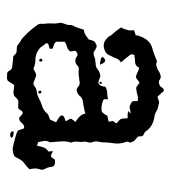

<svg xmlns="http://www.w3.org/2000/svg" viewBox="12 -508 512 577"><g transform="rotate(90 268.5 -219.0)"><path d="M231 -441Q239 -442 242 -448.5Q245 -455 253 -455Q257 -450 261 -445.5Q265 -441 270 -436Q276 -437 282 -439.5Q288 -442 294 -439Q305 -438 314 -432.5Q323 -427 334 -426Q362 -421 376 -398Q380 -396 383.5 -394.5Q387 -393 389 -389Q389 -381 390 -377Q396 -372 400.5 -368Q405 -364 407 -357Q409 -353 406.5 -349.5Q404 -346 406 -341Q413 -323 410 -304Q407 -285 407 -267Q405 -259 404.5 -253Q404 -247 407 -239Q409 -233 407 -227Q405 -221 405 -215Q407 -206 405.5 -196Q404 -186 408 -176Q403 -161 404.5 -144.5Q406 -128 407 -112Q402 -104 403 -96Q404 -88 406 -79Q408 -76 411.5 -75.5Q415 -75 417 -73Q419 -82 422 -92Q425 -102 435 -108Q434 -112 434 -122Q438 -120 442 -117.5Q446 -115 451 -116Q453 -118 455 -121.5Q457 -125 459 -127Q466 -129 473 -127Q480 -125 481 -117Q482 -106 487 -97.5Q492 -89 487 -78Q485 -70 486 -64Q487 -58 488 -51Q481 -43 472 -37Q463 -31 457 -20Q455 -16 452.5 -11Q450 -6 445 -4Q430 2 414 -3Q403 -6 392.5 -8.5Q382 -11 372 -16Q370 -21 368.5 -25.5Q367 -30 365 -35Q355 -36 349 -28Q343 -20 334 -20Q330 -22 327 -25.5Q324 -29 320 -31Q313 -30 310.5 -24Q308 -18 302 -17Q296 -17 291 -17.5Q286 -18 281 -17Q277 -15 274 -11.5Q271 -8 267 -5Q259 -2 251 -3.5Q243 -5 235 -5Q231 0 228.5 5Q226 10 221 15Q216 17 210.5 16.5Q205 16 199 16Q194 14 191.5 8.5Q189 3 182 1Q175 0 168.5 -0.5Q162 -1 154 -2Q149 -1 145.5 -5.5Q142 -10 137 -12Q131 -13 124 -13Q117 -13 112 -18Q107 -22 101.5 -25Q96 -28 91 -33Q81 -42 72 -52.5Q63 -63 55 -74Q51 -79 51 -85Q51 -91 51 -96Q49 -107 50 -117Q51 -127 49 -138Q47 -144 49 -150Q51 -156 53 -162Q55 -167 54.5 -171.5Q54 -176 56 -181Q61 -189 63.5 -198Q66 -207 69 -215Q78 -215 84.5 -219.5Q91 -224 98 -229Q100 -235 101.5 -241Q103 -247 110 -250Q117 -255 124 -251.5Q131 -248 136 -244Q144 -243 150 -246Q156 -249 164 -249Q168 -250 172.5 -250Q177 -250 182 -252Q187 -255 191.5 -258.5Q196 -262 202 -263Q209 -265 215 -262Q221 -259 228 -258Q235 -260 237.5 -266.5Q240 -273 240 -279Q248 -284 258 -284.5Q268 -285 278 -287Q278 -283 277.5 -278.5Q277 -274 282 -272Q290 -269 298 -268Q306 -267 314 -268Q322 -273 327 -285Q335 -287 345 -289Q345 -293 343 -301Q344 -304 346.5 -306.5Q349 -309 350 -313Q341 -320 338 -324Q336 -329 335.5 -334.5Q335 -340 335 -346Q329 -346 323.5 -346Q318 -346 313 -349Q317 -351 321 -355Q315 -355 310 -353.5Q305 -352 299 -352Q295 -354 291.5 -355.5Q288 -357 285 -359Q283 -364 283.5 -368Q284 -372 282 -377Q274 -378 265 -375.5Q256 -373 247 -372Q242 -371 237 -375Q232 -379 228 -382Q223 -379 218.5 -375Q214 -371 209 -371Q202 -373 196.5 -376Q191 -379 183 -381Q178 -369 166.5 -368.5Q155 -368 144 -366Q144 -363 143 -359.5Q142 -356 144 -354Q149 -347 155 -340Q161 -333 167 -326Q158 -321 155 -312Q152 -303 147 -295Q143 -280 126 -275.5Q109 -271 97 -282Q91 -286 88 -292Q85 -298 80 -303Q75 -308 70.5 -314.5Q66 -321 62 -326Q67 -336 69.5 -345Q72 -354 70 -365Q80 -369 85 -370Q88 -388 98.5 -402.5Q109 -417 127 -421Q135 -423 142.5 -426Q150 -429 158 -432Q163 -435 168 -433Q173 -431 179 -433Q187 -435 192.5 -439Q198 -443 206 -445Q213 -447 219 -442.5Q225 -438 231 -441ZM282 -211Q274 -210 268.5 -203Q263 -196 255 -194Q247 -191 241.5 -196.5Q236 -202 228 -202Q218 -201 208.5 -199.5Q199 -198 190 -199Q182 -201 177 -195.5Q172 -190 164 -189Q156 -188 150 -193Q144 -198 137 -193Q131 -191 132.5 -185Q134 -179 134 -174Q129 -166 120.5 -164Q112 -162 105 -157V-131Q109 -126 114.5 -124.5Q120 -123 125 -121Q126 -119 126 -116.5Q126 -114 126 -112Q121 -110 114.5 -108.5Q108 -107 110 -100Q115 -95 119 -88.5Q123 -82 130 -78Q143 -69 157.5 -69Q172 -69 186 -63Q190 -65 193 -66.5Q196 -68 200 -70Q204 -72 209 -70.5Q214 -69 218.5 -67Q223 -65 227.5 -63.5Q232 -62 237 -65Q245 -72 255 -73Q265 -74 274 -79Q285 -85 296.5 -88.5Q308 -92 317 -100Q321 -106 327 -108.5Q333 -111 339 -113Q341 -118 343 -122Q345 -126 347 -131Q342 -134 337 -137Q332 -140 327 -145Q325 -153 332 -155.5Q339 -158 344 -160Q342 -164 339.5 -168Q337 -172 336 -176Q338 -179 340.5 -182.5Q343 -186 346 -189Q338 -194 330.5 -201Q323 -208 321 -219Q311 -216 301.5 -214.5Q292 -213 282 -211ZM150 -269Q152 -274 156.5 -277Q161 -280 166 -277Q168 -275 170 -271.5Q172 -268 174 -263Q160 -263 150 -269ZM226 -268Q233 -271 231 -262Q223 -260 226 -268ZM158 -89Q162 -92 164 -87.5Q166 -83 163 -81Q160 -79 157 -82.5Q154 -86 158 -89ZM254 -86Q257 -89 259.5 -85Q262 -81 259 -78Q256 -76 253 -80Q250 -84 254 -86ZM374 -3Q389 -5 394 3Q389 8 381.5 6.5Q374 5 374 -3Z"/></g></svg>

Font: ErikasBuero
Style: Regular
Weight: 400
Designer: Peter Wiegel
Foundry: Peter Wiegel
Version: Version 1.006